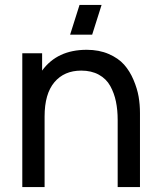

<svg xmlns="http://www.w3.org/2000/svg" viewBox="-20 -755 645 775"><path d="M263 -615 301 -735H390L352 -615ZM330 -554Q380 -554 419 -537Q458 -520 481 -494Q504 -468 519 -432.5Q534 -397 539.5 -365Q545 -333 545 -299V0H455V-271Q455 -311 448 -345Q441 -379 425 -408Q409 -437 379 -453.5Q349 -470 308 -470Q239 -470 199.5 -423Q160 -376 160 -285V0H70V-540H150V-470Q211 -554 330 -554Z"/></svg>

Font: Manrope Medium
Style: Medium
Weight: 500
Designer: Mikhail Sharanda
Foundry: Mikhail Sharanda
Version: Version 4.000;hotconv 1.0.109;makeotfexe 2.5.65596